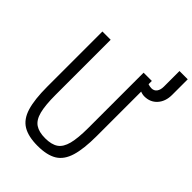

<svg xmlns="http://www.w3.org/2000/svg" viewBox="-277 -1095 1233 1233"><g transform="rotate(45 340.0 -478.0)"><path d="M300 14Q216 14 166.8 -15.5Q117.5 -45 96.5 -114Q75.5 -183 75.5 -299.5V-800H150.5V-299.5Q150.5 -206 164.2 -152.5Q178 -99 210.8 -77Q243.5 -55 300 -55Q357.5 -55 389.8 -77Q422 -99 435.8 -152.5Q449.5 -206 449.5 -299.5V-800H524.5V-299.5Q524.5 -183 503.5 -114Q482.5 -45 433.8 -15.5Q385 14 300 14ZM560.5 -695.5Q541 -695.5 519.2 -705.2Q497.5 -715 483 -731V-800Q499.5 -778 520.5 -771.2Q541.5 -764.5 555.5 -764.5Q579.5 -764.5 592.2 -782Q605 -799.5 605 -829V-970.5H680V-829Q680 -769.5 647 -732.5Q614 -695.5 560.5 -695.5Z"/></g></svg>

Font: Victor Mono Thin
Style: Regular
Weight: 100
Monospace: yes
Designer: Rune Bjørnerås
Version: Version 1.561;gftools[0.9.30]